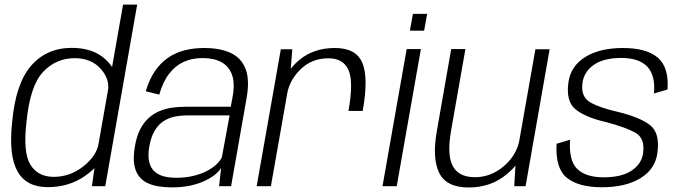

<svg xmlns="http://www.w3.org/2000/svg" viewBox="-20 -805 2950 830"><path d="M377.5 0H435L573 -785H512L390.5 -95.5ZM186.5 4Q278.5 4 347.5 -44.5Q416.5 -93 425.5 -141.5L406 -183.5Q397 -130.5 339.8 -85.5Q282.5 -40.5 212.5 -40.5Q143.5 -40.5 111.2 -93.5Q79 -146.5 94.5 -277.5Q109.5 -433 165.5 -493.2Q221.5 -553.5 303 -553.5Q373.5 -553.5 414.5 -508.5Q455.5 -463.5 446.5 -410.5L479 -452.5Q488 -501 434.8 -549.5Q381.5 -598 290 -598Q181 -598 113.8 -520Q46.5 -442 32 -272Q17.5 -133 55.5 -64.5Q93.5 4 186.5 4Z M722 5Q768.5 5 805 -3.2Q841.5 -11.5 868.5 -24.8Q895.5 -38 912.5 -52.5Q929.5 -67 936 -79.5L927 0H979L1046 -381Q1060 -460 1041.5 -507.5Q1023 -555 977 -576.2Q931 -597.5 862.5 -597.5Q816.5 -597.5 777 -587.2Q737.5 -577 705.2 -554.5Q673 -532 649 -496.5Q625 -461 610 -410.5L668.5 -396Q684.5 -452 711.5 -486.8Q738.5 -521.5 774.8 -537.8Q811 -554 855.5 -554Q904 -554 936.8 -536.5Q969.5 -519 983 -481.5Q996.5 -444 985 -383.5L977.5 -343.5H780Q750.5 -343.5 722 -339.2Q693.5 -335 668 -324Q642.5 -313 621.2 -293.5Q600 -274 585 -244Q570 -214 563 -171Q555.5 -127 560 -96.2Q564.5 -65.5 578.8 -45.8Q593 -26 615 -15Q637 -4 664.2 0.5Q691.5 5 722 5ZM742 -36.5Q714 -36.5 690 -42.2Q666 -48 649 -62.8Q632 -77.5 625.2 -104.2Q618.5 -131 625.5 -172.5Q633 -214 648.8 -240.2Q664.5 -266.5 686.8 -281Q709 -295.5 734.8 -300.8Q760.5 -306 787.5 -306H972.5L939 -124.5Q931 -108.5 913.8 -92.8Q896.5 -77 871 -64.2Q845.5 -51.5 813 -44Q780.5 -36.5 742 -36.5Z M1486.5 -325.5H1548Q1573.5 -468.5 1546.5 -533Q1519.5 -597.5 1427.5 -597.5Q1336.5 -597.5 1274.5 -546.2Q1212.5 -495 1200 -423L1221.5 -400.5Q1232 -459.5 1280.2 -506.2Q1328.5 -553 1400 -553Q1463.5 -553 1486.2 -503Q1509 -453 1486.5 -325.5ZM1089.5 0H1151L1234 -470.5L1243.5 -592H1194Z M1633.5 0H1695L1799.5 -593H1738ZM1765 -745 1752 -672.5H1813.5L1826.5 -745Z M2203 0H2252L2356 -592H2294.5L2209.5 -110ZM1992 -593H1930.5L1868.5 -239Q1847.5 -121 1878.5 -57.8Q1909.5 5.5 2006 5.5Q2102 5.5 2171 -52Q2240 -109.5 2252 -179L2227 -205.5Q2214.5 -134.5 2158.2 -86.8Q2102 -39 2033 -39Q1963.5 -39 1937.5 -86.8Q1911.5 -134.5 1930 -240.5Z M2582 4.5Q2684.5 4.5 2748.8 -34.8Q2813 -74 2822 -145Q2833.5 -229.5 2790.8 -263.5Q2748 -297.5 2652.5 -321Q2572 -339 2531 -363Q2490 -387 2498 -446.5Q2504.5 -495 2547.2 -524.8Q2590 -554.5 2665.5 -554.5Q2742.5 -554.5 2778.2 -516.8Q2814 -479 2807 -401L2865.5 -418Q2872.5 -514 2823.5 -555.8Q2774.5 -597.5 2672.5 -597.5Q2572.5 -597.5 2509.5 -558.2Q2446.5 -519 2437 -447.5Q2426 -366.5 2468.2 -332.2Q2510.5 -298 2598.5 -277.5Q2684.5 -255 2726.8 -231.2Q2769 -207.5 2760 -143Q2754.5 -98 2711.5 -68.2Q2668.5 -38.5 2589.5 -38.5Q2511.5 -38.5 2474.8 -75.2Q2438 -112 2444.5 -201L2386 -183.5Q2380 -77 2430.8 -36.2Q2481.5 4.5 2582 4.5Z"/></svg>

Font: Anybody UltraCondensed Thin Light
Style: Italic
Weight: 300
Italic angle: -10°
Version: Version 1.111